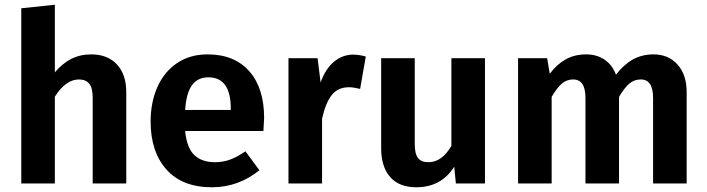

<svg xmlns="http://www.w3.org/2000/svg" viewBox="-20 -776 2989 812"><path d="M514 -386V0H372V-362Q372 -405 357 -422.5Q342 -440 314 -440Q258 -440 212 -367V0H70V-741L212 -756V-470Q244 -508 281.5 -527Q319 -546 366 -546Q435 -546 474.5 -503.5Q514 -461 514 -386Z M1094 -222H763Q770 -150 802 -120Q834 -90 889 -90Q923 -90 953 -101Q983 -112 1018 -136L1077 -56Q988 16 876 16Q751 16 684 -59Q617 -134 617 -262Q617 -343 645.5 -407.5Q674 -472 728.5 -509Q783 -546 858 -546Q971 -546 1034 -475Q1097 -404 1097 -277Q1097 -267 1094 -222ZM956 -317Q956 -449 861 -449Q817 -449 792.5 -416.5Q768 -384 763 -311H956Z M1527 -537 1503 -400Q1475 -407 1456 -407Q1409 -407 1383 -374Q1357 -341 1342 -274V0H1200V-530H1323L1336 -427Q1355 -483 1391.5 -514Q1428 -545 1474 -545Q1498 -545 1527 -537Z M2031 0H1908L1901 -71Q1873 -27 1833 -5.5Q1793 16 1740 16Q1668 16 1630 -27.5Q1592 -71 1592 -149V-530H1734V-167Q1734 -125 1748 -107.5Q1762 -90 1792 -90Q1849 -90 1889 -159V-530H2031Z M2884 -386V0H2742V-362Q2742 -440 2690 -440Q2662 -440 2641 -422Q2620 -404 2598 -366V0H2456V-362Q2456 -440 2404 -440Q2376 -440 2355 -421.5Q2334 -403 2313 -366V0H2171V-530H2294L2305 -464Q2335 -504 2372.5 -525Q2410 -546 2459 -546Q2504 -546 2537 -523.5Q2570 -501 2585 -460Q2618 -503 2656.5 -524.5Q2695 -546 2744 -546Q2807 -546 2845.5 -503Q2884 -460 2884 -386Z"/></svg>

Font: Wolseley Sans SemiBold
Style: Regular
Weight: 600
Designer: Carrois Corporate & Edenspiekermann AG
Foundry: Carrois Corporate GbR & Edenspiekermann AG
Version: Version 4.202